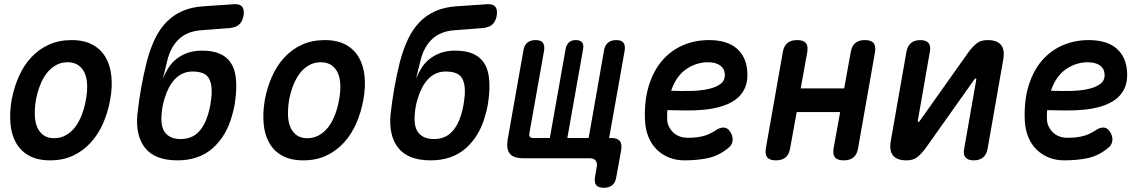

<svg xmlns="http://www.w3.org/2000/svg" viewBox="-20 -750 5440 910"><path d="M218 10Q158 10 118 -12Q78 -34 56 -73Q34 -112 29.5 -164Q25 -216 35 -276Q46 -335 69 -387Q92 -439 127.5 -477.5Q163 -516 211 -538Q259 -560 319 -560Q379 -560 419 -538Q459 -516 481 -477.5Q503 -439 508 -387.5Q513 -336 502 -276Q491 -216 468 -164Q445 -112 409 -73Q373 -34 325.5 -12Q278 10 218 10ZM237 -95Q267 -95 292 -109Q317 -123 335.5 -147Q354 -171 367 -204Q380 -237 387 -276Q394 -314 393 -347Q392 -380 381.5 -403.5Q371 -427 351 -441Q331 -455 300 -455Q270 -455 245 -441Q220 -427 201.5 -403Q183 -379 170 -346Q157 -313 150 -275Q144 -237 145 -204Q146 -171 156.5 -147Q167 -123 186.5 -109Q206 -95 237 -95Z M1069 -617 938 -607Q903 -605 876 -594.5Q849 -584 829 -565.5Q809 -547 794.5 -520.5Q780 -494 772 -459L752 -378Q763 -404 778 -428Q793 -452 815.5 -470Q838 -488 868 -499Q898 -510 937 -510Q987 -510 1020 -496Q1053 -482 1072 -455Q1091 -428 1096.5 -389.5Q1102 -351 1098 -302Q1096 -278 1092 -254Q1088 -230 1081 -207Q1055 -107 988.5 -48Q922 11 818 10Q714 9 668 -48.5Q622 -106 631 -207Q638 -270 649 -333Q660 -396 676 -459Q692 -519 714.5 -566Q737 -613 769.5 -646Q802 -679 844 -697.5Q886 -716 941 -720L1088 -730Q1117 -732 1128 -717.5Q1139 -703 1134 -674Q1128 -646 1112.5 -633Q1097 -620 1069 -617ZM836 -91Q887 -91 918.5 -122Q950 -153 966 -207Q973 -230 977 -254Q981 -278 983 -302Q986 -356 967 -383.5Q948 -411 892 -411Q867 -411 846 -401.5Q825 -392 809 -375Q793 -358 781 -335.5Q769 -313 761 -286Q753 -262 749.5 -240.5Q746 -219 745 -195Q744 -170 749 -150.5Q754 -131 765.5 -118Q777 -105 794.5 -98Q812 -91 836 -91Z M1418 10Q1358 10 1318 -12Q1278 -34 1256 -73Q1234 -112 1229.5 -164Q1225 -216 1235 -276Q1246 -335 1269 -387Q1292 -439 1327.5 -477.5Q1363 -516 1411 -538Q1459 -560 1519 -560Q1579 -560 1619 -538Q1659 -516 1681 -477.5Q1703 -439 1708 -387.5Q1713 -336 1702 -276Q1691 -216 1668 -164Q1645 -112 1609 -73Q1573 -34 1525.5 -12Q1478 10 1418 10ZM1437 -95Q1467 -95 1492 -109Q1517 -123 1535.5 -147Q1554 -171 1567 -204Q1580 -237 1587 -276Q1594 -314 1593 -347Q1592 -380 1581.5 -403.5Q1571 -427 1551 -441Q1531 -455 1500 -455Q1470 -455 1445 -441Q1420 -427 1401.5 -403Q1383 -379 1370 -346Q1357 -313 1350 -275Q1344 -237 1345 -204Q1346 -171 1356.5 -147Q1367 -123 1386.5 -109Q1406 -95 1437 -95Z M2269 -617 2138 -607Q2103 -605 2076 -594.5Q2049 -584 2029 -565.5Q2009 -547 1994.5 -520.5Q1980 -494 1972 -459L1952 -378Q1963 -404 1978 -428Q1993 -452 2015.5 -470Q2038 -488 2068 -499Q2098 -510 2137 -510Q2187 -510 2220 -496Q2253 -482 2272 -455Q2291 -428 2296.5 -389.5Q2302 -351 2298 -302Q2296 -278 2292 -254Q2288 -230 2281 -207Q2255 -107 2188.5 -48Q2122 11 2018 10Q1914 9 1868 -48.5Q1822 -106 1831 -207Q1838 -270 1849 -333Q1860 -396 1876 -459Q1892 -519 1914.5 -566Q1937 -613 1969.5 -646Q2002 -679 2044 -697.5Q2086 -716 2141 -720L2288 -730Q2317 -732 2328 -717.5Q2339 -703 2334 -674Q2328 -646 2312.5 -633Q2297 -620 2269 -617ZM2036 -91Q2087 -91 2118.5 -122Q2150 -153 2166 -207Q2173 -230 2177 -254Q2181 -278 2183 -302Q2186 -356 2167 -383.5Q2148 -411 2092 -411Q2067 -411 2046 -401.5Q2025 -392 2009 -375Q1993 -358 1981 -335.5Q1969 -313 1961 -286Q1953 -262 1949.5 -240.5Q1946 -219 1945 -195Q1944 -170 1949 -150.5Q1954 -131 1965.5 -118Q1977 -105 1994.5 -98Q2012 -91 2036 -91Z M2842 140Q2816 140 2806 127.5Q2796 115 2800 89L2808 44Q2812 22 2803 11Q2794 0 2772 0H2459Q2414 0 2396.5 -21.5Q2379 -43 2386 -88L2461 -512Q2465 -536 2479.5 -548Q2494 -560 2519 -560Q2543 -560 2552.5 -548Q2562 -536 2559 -512L2489 -118Q2487 -107 2491.5 -101.5Q2496 -96 2507 -96H2586L2661 -519Q2665 -539 2677 -549.5Q2689 -560 2709 -560Q2730 -560 2738.5 -549.5Q2747 -539 2744 -519L2669 -96H2770L2843 -512Q2847 -536 2862 -548Q2877 -560 2901 -560Q2925 -560 2934.5 -548Q2944 -536 2941 -512L2867 -96H2876Q2906 -96 2917.5 -82Q2929 -68 2924 -38L2901 89Q2897 115 2882 127.5Q2867 140 2842 140Z M3440 -127Q3455 -104 3452 -82.5Q3449 -61 3431 -48Q3387 -12 3337 -1Q3287 10 3224 10Q3184 10 3150.5 -3.5Q3117 -17 3092 -42Q3067 -67 3053 -102Q3039 -137 3037 -179Q3033 -272 3055 -343.5Q3077 -415 3118.5 -463Q3160 -511 3217 -535.5Q3274 -560 3340 -560Q3425 -560 3471 -521Q3517 -482 3522 -410Q3525 -363 3509.5 -330.5Q3494 -298 3465.5 -277.5Q3437 -257 3398.5 -245.5Q3360 -234 3317 -230Q3274 -226 3229 -226.5Q3184 -227 3143 -228Q3142 -219 3142 -209V-188Q3142 -167 3150.5 -150Q3159 -133 3172 -121Q3185 -109 3202.5 -103Q3220 -97 3239 -97Q3262 -97 3279.5 -99Q3297 -101 3313 -105Q3329 -109 3343.5 -116Q3358 -123 3374 -133Q3392 -146 3410 -145.5Q3428 -145 3440 -127ZM3161 -320Q3207 -318 3253.5 -319Q3300 -320 3337 -328Q3374 -336 3396 -353Q3418 -370 3415 -401Q3414 -414 3408 -424Q3402 -434 3391.5 -441Q3381 -448 3366.5 -451.5Q3352 -455 3334 -455Q3309 -455 3283 -447Q3257 -439 3233.5 -423Q3210 -407 3191.5 -381.5Q3173 -356 3161 -320Z M3657 10Q3628 10 3616.5 -4Q3605 -18 3610 -48L3690 -502Q3695 -532 3712 -546Q3729 -560 3758 -560Q3788 -560 3799.5 -546Q3811 -532 3806 -502L3775 -331H3981L4012 -502Q4017 -532 4033.5 -546Q4050 -560 4080 -560Q4109 -560 4120.5 -546Q4132 -532 4127 -502L4047 -48Q4042 -18 4025 -4Q4008 10 3979 10Q3949 10 3937.5 -4Q3926 -18 3931 -48L3962 -219H3756L3725 -48Q3720 -18 3703.5 -4Q3687 10 3657 10Z M4202 -82 4276 -504Q4281 -532 4297.5 -546Q4314 -560 4342 -560Q4369 -560 4381 -546Q4393 -532 4387 -504L4330 -178Q4329 -175 4329.5 -173.5Q4330 -172 4333 -172Q4335 -172 4336.5 -173.5Q4338 -175 4340 -178L4569 -501Q4589 -528 4608.5 -544Q4628 -560 4660 -560Q4706 -560 4724.5 -537Q4743 -514 4735 -468L4661 -46Q4656 -18 4639.5 -4Q4623 10 4595 10Q4568 10 4556 -4Q4544 -18 4550 -46L4607 -372Q4608 -375 4607 -376.5Q4606 -378 4604 -378Q4602 -378 4600.5 -376.5Q4599 -375 4597 -372L4368 -49Q4348 -22 4328.5 -6Q4309 10 4277 10Q4231 10 4212.5 -13Q4194 -36 4202 -82Z M5240 -127Q5255 -104 5252 -82.5Q5249 -61 5231 -48Q5187 -12 5137 -1Q5087 10 5024 10Q4984 10 4950.5 -3.5Q4917 -17 4892 -42Q4867 -67 4853 -102Q4839 -137 4837 -179Q4833 -272 4855 -343.5Q4877 -415 4918.5 -463Q4960 -511 5017 -535.5Q5074 -560 5140 -560Q5225 -560 5271 -521Q5317 -482 5322 -410Q5325 -363 5309.5 -330.5Q5294 -298 5265.5 -277.5Q5237 -257 5198.5 -245.5Q5160 -234 5117 -230Q5074 -226 5029 -226.5Q4984 -227 4943 -228Q4942 -219 4942 -209V-188Q4942 -167 4950.5 -150Q4959 -133 4972 -121Q4985 -109 5002.5 -103Q5020 -97 5039 -97Q5062 -97 5079.5 -99Q5097 -101 5113 -105Q5129 -109 5143.5 -116Q5158 -123 5174 -133Q5192 -146 5210 -145.5Q5228 -145 5240 -127ZM4961 -320Q5007 -318 5053.5 -319Q5100 -320 5137 -328Q5174 -336 5196 -353Q5218 -370 5215 -401Q5214 -414 5208 -424Q5202 -434 5191.5 -441Q5181 -448 5166.5 -451.5Q5152 -455 5134 -455Q5109 -455 5083 -447Q5057 -439 5033.5 -423Q5010 -407 4991.5 -381.5Q4973 -356 4961 -320Z"/></svg>

Font: Maple Mono SemiBold
Style: Italic
Weight: 600
Italic angle: -10°
Monospace: yes
Designer: subframe7536
Version: Version 7.000